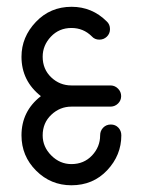

<svg xmlns="http://www.w3.org/2000/svg" viewBox="-20 -551 425 571"><path d="M192.9 -530.8Q253.9 -530.8 297.4 -487.3Q307.1 -478.5 307.1 -464.4Q307.1 -451.2 297.9 -442.1Q288.6 -433.1 275.4 -433.1Q261.7 -433.1 252.9 -442.9Q228 -467.8 192.4 -467.8Q155.8 -467.8 131.3 -441.9Q106.9 -416 106.9 -382.3Q106.9 -345.2 132.3 -321Q157.7 -296.9 192.4 -296.9H309.6Q322.3 -296.4 331.3 -287.1Q340.3 -277.8 340.3 -265.1Q340.3 -252.4 331.3 -243.4Q322.3 -234.4 309.6 -233.9H192.4Q158.2 -233.9 132.6 -209.7Q106.9 -185.5 106.9 -148.4Q106.9 -114.3 132.6 -88.6Q158.2 -63 192.4 -63Q229.5 -63 253.7 -88.6Q277.8 -114.3 277.8 -148.4Q277.8 -162.1 286.9 -171.4Q295.9 -180.7 309.6 -180.7Q323.2 -180.7 332 -171.4Q340.8 -162.1 340.8 -148.4Q340.8 -89.4 298.8 -44.7Q256.8 0 192.4 0Q130.9 0 87.4 -43.5Q43.9 -86.9 43.9 -148.4Q43.9 -220.2 101.6 -265.1Q43.9 -310.5 43.9 -382.3Q43.9 -440.9 86.7 -485.8Q129.4 -530.8 192.9 -530.8Z"/></svg>

Font: Fandogh
Style: Regular
Weight: 400
Designer: Amin Abedi
Version: Version 1.00